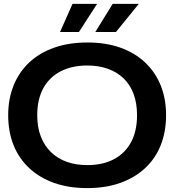

<svg xmlns="http://www.w3.org/2000/svg" viewBox="-20 -956 894 985"><path d="M428 9Q333 9 258 -17.5Q183 -44 130 -93.5Q77 -143 49.5 -211.5Q22 -280 22 -365Q22 -449 50 -518Q78 -587 130.5 -636Q183 -685 258 -711.5Q333 -738 428 -738Q523 -738 597.5 -711.5Q672 -685 724.5 -635.5Q777 -586 804.5 -517.5Q832 -449 832 -365Q832 -280 804.5 -211Q777 -142 724 -93Q671 -44 596.5 -17.5Q522 9 428 9ZM428 -109Q507 -109 564 -139Q621 -169 652 -226Q683 -283 683 -365Q683 -426 665.5 -473.5Q648 -521 614.5 -553.5Q581 -586 533.5 -603Q486 -620 428 -620Q350 -620 292 -590.5Q234 -561 202.5 -504Q171 -447 171 -365Q171 -303 189.5 -255.5Q208 -208 241.5 -175.5Q275 -143 322 -126Q369 -109 428 -109ZM288 -792 352 -936H478L385 -792ZM469 -792 558 -936H692L575 -792Z"/></svg>

Font: Mona Sans Expanded SemiBold
Style: Regular
Weight: 600
Width: 7
Designer: Deni Anggara
Foundry: GitHub
Version: Version 2.000